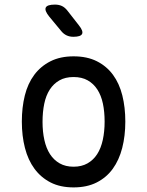

<svg xmlns="http://www.w3.org/2000/svg" viewBox="-20 -805 640 835"><path d="M300 10Q242 10 200 -11.5Q158 -33 130 -71Q102 -109 88.5 -161.5Q75 -214 75 -276Q75 -338 88 -390Q101 -442 129 -479.5Q157 -517 199.5 -538.5Q242 -560 300 -560Q359 -560 401.5 -538.5Q444 -517 471.5 -479.5Q499 -442 512 -390Q525 -338 525 -276Q525 -214 511.5 -161.5Q498 -109 470.5 -71Q443 -33 400.5 -11.5Q358 10 300 10ZM300 -80Q335 -80 360.5 -94.5Q386 -109 402.5 -134.5Q419 -160 427 -196.5Q435 -233 435 -276Q435 -319 427.5 -354.5Q420 -390 403.5 -415.5Q387 -441 361.5 -455.5Q336 -470 300 -470Q264 -470 238.5 -455.5Q213 -441 196.5 -415.5Q180 -390 172.5 -354Q165 -318 165 -275Q165 -232 173 -196Q181 -160 197.5 -134.5Q214 -109 239.5 -94.5Q265 -80 300 -80ZM247 -669 194 -733Q173 -759 179 -772Q185 -785 219 -785Q236 -785 249 -779Q262 -773 273 -759L323 -695Q343 -670 337 -657.5Q331 -645 299 -645Q283 -645 270 -651Q257 -657 247 -669Z"/></svg>

Font: Maple Mono NF
Style: Regular
Weight: 400
Monospace: yes
Designer: subframe7536
Version: Version 7.000